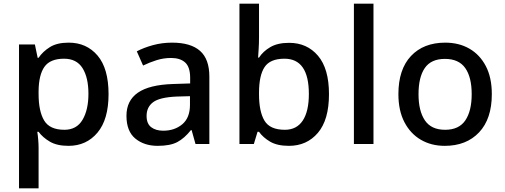

<svg xmlns="http://www.w3.org/2000/svg" viewBox="-20 -780 2735 1040"><path d="M352 -549Q449 -549 508.5 -479Q568 -409 568 -270Q568 -133 508 -61.5Q448 10 351 10Q289 10 250.5 -12.5Q212 -35 189 -66H182Q185 -48 187 -23.5Q189 1 189 20V240H83V-539H169L184 -467H189Q212 -501 250.5 -525Q289 -549 352 -549ZM327 -462Q252 -462 221 -418.5Q190 -375 189 -287V-271Q189 -178 219 -127.5Q249 -77 329 -77Q395 -77 427 -131Q459 -185 459 -272Q459 -360 427 -411Q395 -462 327 -462Z M912 -549Q1013 -549 1063.5 -504.5Q1114 -460 1114 -365V0H1039L1018 -75H1014Q979 -31 940.5 -10.5Q902 10 834 10Q761 10 713 -29.5Q665 -69 665 -153Q665 -235 727 -278Q789 -321 918 -325L1010 -328V-358Q1010 -417 983 -441.5Q956 -466 907 -466Q866 -466 828 -454Q790 -442 755 -425L721 -502Q759 -522 808.5 -535.5Q858 -549 912 -549ZM937 -257Q845 -253 809.5 -226.5Q774 -200 774 -152Q774 -110 799 -91Q824 -72 864 -72Q926 -72 967.5 -107Q1009 -142 1009 -212V-259Z M1383 -577Q1383 -544 1381 -514Q1379 -484 1378 -468H1383Q1405 -502 1444.5 -525Q1484 -548 1546 -548Q1643 -548 1702.5 -478Q1762 -408 1762 -270Q1762 -131 1702 -60.5Q1642 10 1545 10Q1482 10 1443.5 -12.5Q1405 -35 1383 -66H1375L1355 0H1277V-760H1383ZM1521 -462Q1443 -462 1413 -416.5Q1383 -371 1383 -277V-269Q1383 -176 1412.5 -126.5Q1442 -77 1523 -77Q1587 -77 1620 -127Q1653 -177 1653 -271Q1653 -462 1521 -462Z M2003 0H1897V-760H2003Z M2644 -270Q2644 -136 2575 -63Q2506 10 2389 10Q2316 10 2259.5 -23Q2203 -56 2170.5 -118.5Q2138 -181 2138 -270Q2138 -404 2206 -476.5Q2274 -549 2392 -549Q2466 -549 2522.5 -516.5Q2579 -484 2611.5 -422Q2644 -360 2644 -270ZM2247 -270Q2247 -179 2281.5 -128Q2316 -77 2391 -77Q2466 -77 2500.5 -128Q2535 -179 2535 -270Q2535 -362 2500 -411.5Q2465 -461 2390 -461Q2315 -461 2281 -411.5Q2247 -362 2247 -270Z"/></svg>

Font: Noto Sans Gurmukhi UI Medium
Style: Regular
Weight: 500
Designer: Jelle Bosma - Monotype Design Team
Foundry: Monotype Imaging Inc.
Version: Version 2.004; ttfautohint (v1.8.4.7-5d5b)